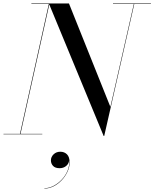

<svg xmlns="http://www.w3.org/2000/svg" viewBox="-55 -770 886 1101"><path d="M237 149.7Q237 129.7 252.4 114.9Q267.8 100.1 290.6 100.1Q314.2 100.1 329.2 115.1Q344.2 130.1 344.2 161.7Q344.2 188.5 331.8 215.1Q319.4 241.7 298.8 263.5Q278.2 285.3 252.4 298.3Q226.6 311.3 199.4 311.3V309.3Q225.8 309.3 252.2 295.7Q278.6 282.1 299.8 259.3Q321 236.5 332.6 208.3Q344.2 180.1 341.4 150.9Q339 170.1 323.6 182.3Q308.2 194.5 287 194.5Q261.4 194.5 249.2 181.3Q237 168.1 237 149.7ZM-35 -2.5H59.5L225 -747.5H125V-750H340.5L578 -157L712.5 -747.5H593V-750H810.5V-747.5H715L542.5 10H539.5L227.5 -744.5L62.5 -2.5H187.5V0H-35Z"/></svg>

Font: Bodoni* 72pt
Style: Italic
Weight: 400
Italic angle: -13°
Version: Version 2.3